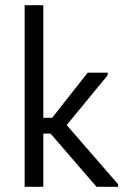

<svg xmlns="http://www.w3.org/2000/svg" viewBox="-20 -720 480 740"><path d="M395 -430 237 -238 435 -10V0H352L175 -205H147V0H75V-700H147V-266H181L318 -440H395Z"/></svg>

Font: Tilda Sans
Style: Regular
Weight: 400
Designer: ParaType Ltd
Foundry: ParaType Ltd
Version: Version 1.002W